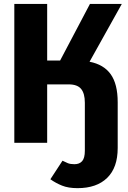

<svg xmlns="http://www.w3.org/2000/svg" viewBox="-20 -731 655 983"><path d="M53.3 0V-710.8H221.5V-421H287.7L440.5 -710.8H603.6L438.5 -414.9Q510.8 -401 546.7 -351Q582.6 -301 582.6 -207.2V26.7Q582.6 127.2 528.7 179.7Q474.9 232.3 376.9 232.3Q329.7 232.3 297.4 219.2Q265.1 206.2 237.9 186.7L300 91.8Q313.8 99 327.2 104.4Q340.5 109.7 361 109.7Q386.7 109.7 400.5 94.1Q414.4 78.5 414.4 40.5V-205.1Q414.4 -252.8 395.1 -275.9Q375.9 -299 331.8 -299H221.5V0Z"/></svg>

Font: FiraCode Nerd Font Mono
Style: Bold
Weight: 700
Monospace: yes
Designer: Carrois Corporate, Edenspiekermann AG, Nikita Prokopov
Foundry: Carrois Corporate, Edenspiekermann AG, Nikita Prokopov
Version: Version 6.002;Nerd Fonts 3.3.0